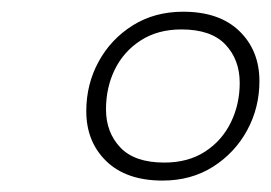

<svg xmlns="http://www.w3.org/2000/svg" viewBox="-20 -732 474 336"><path d="M300.5 -711.5Q364 -711.5 399 -677.5Q434 -643.5 434 -590Q434 -543.5 412.5 -504Q391 -464.5 352.8 -440.2Q314.5 -416 264.5 -416Q201 -416 166 -450Q131 -484 131 -537.5Q131 -584.5 152.5 -624Q174 -663.5 212.2 -687.5Q250.5 -711.5 300.5 -711.5ZM267.5 -447.5Q309.5 -447.5 339 -466.8Q368.5 -486 384 -517.8Q399.5 -549.5 399.5 -587Q399.5 -627.5 374.5 -654Q349.5 -680.5 297.5 -680.5Q256 -680.5 226.2 -661.2Q196.5 -642 181 -610.5Q165.5 -579 165.5 -540.5Q165.5 -500.5 190.5 -474Q215.5 -447.5 267.5 -447.5Z"/></svg>

Font: Newsreader 60pt
Style: Italic
Weight: 400
Italic angle: -17°
Designer: Hugues Gentile
Foundry: Production Type
Version: Version 1.003